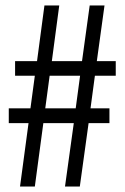

<svg xmlns="http://www.w3.org/2000/svg" viewBox="-20 -680 454 700"><path d="M53 0 84 -231H12V-285H91L107 -404H35V-457H115L142 -660H196L169 -457H279L307 -660H361L333 -457H402V-404H326L310 -285H379V-231H303L271 0H217L249 -231H138L107 0ZM145 -285H256L272 -404H161Z"/></svg>

Font: Bricolage Grotesque 96pt Condensed ExtraLight
Style: Regular
Weight: 200
Width: 3
Designer: Mathieu Triay
Foundry: Atelier Triay
Version: Version 1.001; ttfautohint (v1.8.4.7-5d5b);gftools[0.9.33.de